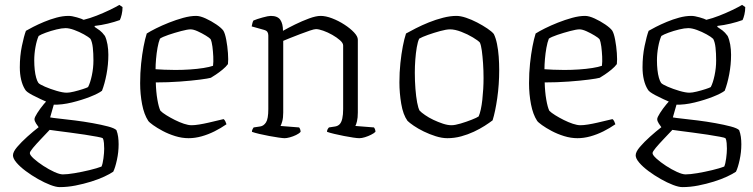

<svg xmlns="http://www.w3.org/2000/svg" viewBox="-20 -565 3078 785"><path d="M224 200Q209 200 185.5 191Q162 182 135.5 167Q109 152 85.5 134.5Q62 117 47.5 100Q33 83 33 70Q33 56 50 36Q67 16 91.5 -6Q116 -28 138 -45Q134 -50 127.5 -60Q121 -70 121 -78Q121 -85 132.5 -103Q144 -121 158.5 -138.5Q173 -156 182 -163L205 -155L185 -85Q195 -83 223 -80Q251 -77 287 -72.5Q323 -68 359 -61.5Q395 -55 421.5 -48Q448 -41 456 -33Q461 -20 463 -5.5Q465 9 465 25Q465 57 458 89Q451 121 443 137Q430 146 406.5 157Q383 168 352.5 177.5Q322 187 289 193.5Q256 200 224 200ZM237 148Q255 148 285 143Q315 138 346 130.5Q377 123 395 116Q400 105 403 82Q406 59 406 43Q406 33 405 20Q404 7 400 0Q398 -2 377 -6Q356 -10 326.5 -14.5Q297 -19 266 -23Q235 -27 212 -30Q189 -33 183 -34Q166 -16 147 4Q128 24 115 39.5Q102 55 102 61Q102 69 118 83.5Q134 98 157 113Q180 128 202 138Q224 148 237 148ZM197 -137Q167 -150 146.5 -159.5Q126 -169 113 -176Q100 -183 92.5 -188.5Q85 -194 82 -200Q72 -216 66.5 -239Q61 -262 61 -290Q61 -336 69.5 -377Q78 -418 86 -439Q96 -445 115.5 -455Q135 -465 160 -475.5Q185 -486 211 -493Q237 -500 260 -500Q274 -500 294.5 -494Q315 -488 322 -484Q347 -490 375 -501Q403 -512 428 -524Q453 -536 468 -545L481 -536Q481 -520 477.5 -505.5Q474 -491 470 -483Q448 -475 421 -468.5Q394 -462 367 -459V-455Q378 -448 388 -440.5Q398 -433 409 -418Q416 -403 419.5 -383Q423 -363 423 -341Q423 -301 415.5 -261.5Q408 -222 397 -194Q383 -183 349 -169.5Q315 -156 274 -146Q233 -136 197 -137ZM253 -186Q264 -186 282.5 -190.5Q301 -195 318 -200.5Q335 -206 340 -209Q349 -226 355.5 -256.5Q362 -287 362 -318Q362 -347 359.5 -370Q357 -393 350 -406Q342 -414 323 -424.5Q304 -435 283.5 -442.5Q263 -450 248 -450Q233 -450 210.5 -444.5Q188 -439 167.5 -431.5Q147 -424 138 -418Q130 -400 125 -372.5Q120 -345 120 -318Q120 -298 122 -279.5Q124 -261 128 -247Q132 -233 137 -226Q142 -220 164 -210.5Q186 -201 211.5 -193.5Q237 -186 253 -186Z M751 0Q724 0 696.5 -8.5Q669 -17 645.5 -29.5Q622 -42 606 -53.5Q590 -65 586 -71Q569 -97 561 -138.5Q553 -180 553 -225Q553 -267 557 -305Q561 -343 567 -374.5Q573 -406 580 -428Q594 -437 618 -449Q642 -461 671 -472.5Q700 -484 729 -492Q758 -500 782 -500Q798 -500 821 -489.5Q844 -479 864.5 -465Q885 -451 893 -440Q900 -429 905 -402.5Q910 -376 912 -348Q914 -320 912 -303Q904 -292 890 -280.5Q876 -269 862.5 -260Q849 -251 842 -247Q832 -244 797.5 -239.5Q763 -235 715 -231.5Q667 -228 617 -228Q618 -189 623.5 -157.5Q629 -126 636 -112Q644 -104 660 -94Q676 -84 695 -74.5Q714 -65 732 -59Q750 -53 763 -53Q776 -53 794.5 -56Q813 -59 832.5 -63.5Q852 -68 868.5 -72Q885 -76 894 -78Q898 -76 901.5 -68.5Q905 -61 906 -57Q883 -41 857 -28Q831 -15 804 -7.5Q777 0 751 0ZM697 -279Q727 -279 757 -281Q787 -283 812 -287Q837 -291 851 -296Q853 -312 852 -333.5Q851 -355 848.5 -374.5Q846 -394 841 -405Q837 -410 821.5 -419.5Q806 -429 788.5 -437Q771 -445 759 -445Q747 -445 720.5 -438Q694 -431 669 -422.5Q644 -414 634 -407Q628 -392 624 -369.5Q620 -347 618 -323.5Q616 -300 616 -282Q630 -281 651.5 -280Q673 -279 697 -279Z M1144 0Q1137 0 1119.5 -2.5Q1102 -5 1080.5 -9Q1059 -13 1040 -17.5Q1021 -22 1010 -26Q1010 -32 1013 -37.5Q1016 -43 1017 -44L1044 -48Q1058 -50 1067.5 -64.5Q1077 -79 1077 -119V-420Q1077 -428 1073.5 -434Q1070 -440 1059 -443L1009 -457Q1011 -466 1012 -470.5Q1013 -475 1016 -481Q1030 -487 1053.5 -493.5Q1077 -500 1087 -500Q1115 -500 1126 -484Q1137 -468 1137 -439Q1158 -451 1186.5 -465Q1215 -479 1243.5 -489.5Q1272 -500 1291 -500Q1312 -500 1338 -490Q1364 -480 1388 -464.5Q1412 -449 1427.5 -432.5Q1443 -416 1443 -403V-105Q1443 -83 1439.5 -69Q1436 -55 1433 -50L1509 -44Q1512 -40 1513.5 -35.5Q1515 -31 1515 -26Q1509 -20 1497 -14Q1485 -8 1472 -4Q1459 0 1449 0Q1441 0 1424 -2.5Q1407 -5 1386.5 -9Q1366 -13 1347 -17.5Q1328 -22 1317 -26Q1317 -32 1319.5 -36.5Q1322 -41 1325 -44L1351 -48Q1362 -50 1369 -57.5Q1376 -65 1379.5 -80.5Q1383 -96 1383 -119V-379Q1383 -389 1370 -400.5Q1357 -412 1338.5 -422.5Q1320 -433 1301.5 -439.5Q1283 -446 1272 -446Q1265 -446 1247 -440Q1229 -434 1207 -425.5Q1185 -417 1166 -409.5Q1147 -402 1138 -398V-105Q1138 -83 1134 -69Q1130 -55 1127 -50L1203 -44Q1206 -40 1207.5 -35.5Q1209 -31 1209 -26Q1203 -19 1190.5 -13Q1178 -7 1165 -3.5Q1152 0 1144 0Z M1809 0Q1787 0 1761.5 -8Q1736 -16 1712.5 -27.5Q1689 -39 1671.5 -51Q1654 -63 1646 -71Q1628 -96 1620.5 -140.5Q1613 -185 1613 -228Q1613 -269 1617 -307Q1621 -345 1627 -376Q1633 -407 1640 -428Q1656 -437 1680.5 -449.5Q1705 -462 1733.5 -473.5Q1762 -485 1791.5 -492.5Q1821 -500 1846 -500Q1863 -500 1885.5 -492.5Q1908 -485 1931 -473Q1954 -461 1972.5 -448.5Q1991 -436 1999 -426Q2007 -410 2012 -385.5Q2017 -361 2019 -333.5Q2021 -306 2021 -279Q2021 -219 2013 -163.5Q2005 -108 1994 -73Q1981 -63 1961.5 -50.5Q1942 -38 1917.5 -26.5Q1893 -15 1865.5 -7.5Q1838 0 1809 0ZM1826 -53Q1840 -53 1863.5 -60Q1887 -67 1908.5 -75.5Q1930 -84 1937 -89Q1947 -112 1952 -157Q1957 -202 1957 -246Q1957 -277 1955 -306Q1953 -335 1950 -357.5Q1947 -380 1942 -391Q1935 -399 1913.5 -412Q1892 -425 1866 -435Q1840 -445 1820 -445Q1805 -445 1779.5 -438Q1754 -431 1730 -422.5Q1706 -414 1694 -407Q1688 -395 1684 -371.5Q1680 -348 1678 -321Q1676 -294 1676 -268Q1676 -234 1678.5 -202Q1681 -170 1685.5 -146Q1690 -122 1696 -112Q1703 -105 1718 -94.5Q1733 -84 1752 -75Q1771 -66 1790.5 -59.5Q1810 -53 1826 -53Z M2341 0Q2314 0 2286.5 -8.5Q2259 -17 2235.5 -29.5Q2212 -42 2196 -53.5Q2180 -65 2176 -71Q2159 -97 2151 -138.5Q2143 -180 2143 -225Q2143 -267 2147 -305Q2151 -343 2157 -374.5Q2163 -406 2170 -428Q2184 -437 2208 -449Q2232 -461 2261 -472.5Q2290 -484 2319 -492Q2348 -500 2372 -500Q2388 -500 2411 -489.5Q2434 -479 2454.5 -465Q2475 -451 2483 -440Q2490 -429 2495 -402.5Q2500 -376 2502 -348Q2504 -320 2502 -303Q2494 -292 2480 -280.5Q2466 -269 2452.5 -260Q2439 -251 2432 -247Q2422 -244 2387.5 -239.5Q2353 -235 2305 -231.5Q2257 -228 2207 -228Q2208 -189 2213.5 -157.5Q2219 -126 2226 -112Q2234 -104 2250 -94Q2266 -84 2285 -74.5Q2304 -65 2322 -59Q2340 -53 2353 -53Q2366 -53 2384.5 -56Q2403 -59 2422.5 -63.5Q2442 -68 2458.5 -72Q2475 -76 2484 -78Q2488 -76 2491.5 -68.5Q2495 -61 2496 -57Q2473 -41 2447 -28Q2421 -15 2394 -7.5Q2367 0 2341 0ZM2287 -279Q2317 -279 2347 -281Q2377 -283 2402 -287Q2427 -291 2441 -296Q2443 -312 2442 -333.5Q2441 -355 2438.5 -374.5Q2436 -394 2431 -405Q2427 -410 2411.5 -419.5Q2396 -429 2378.5 -437Q2361 -445 2349 -445Q2337 -445 2310.5 -438Q2284 -431 2259 -422.5Q2234 -414 2224 -407Q2218 -392 2214 -369.5Q2210 -347 2208 -323.5Q2206 -300 2206 -282Q2220 -281 2241.5 -280Q2263 -279 2287 -279Z M2770 200Q2755 200 2731.5 191Q2708 182 2681.5 167Q2655 152 2631.5 134.5Q2608 117 2593.5 100Q2579 83 2579 70Q2579 56 2596 36Q2613 16 2637.5 -6Q2662 -28 2684 -45Q2680 -50 2673.5 -60Q2667 -70 2667 -78Q2667 -85 2678.5 -103Q2690 -121 2704.5 -138.5Q2719 -156 2728 -163L2751 -155L2731 -85Q2741 -83 2769 -80Q2797 -77 2833 -72.5Q2869 -68 2905 -61.5Q2941 -55 2967.5 -48Q2994 -41 3002 -33Q3007 -20 3009 -5.5Q3011 9 3011 25Q3011 57 3004 89Q2997 121 2989 137Q2976 146 2952.5 157Q2929 168 2898.5 177.5Q2868 187 2835 193.5Q2802 200 2770 200ZM2783 148Q2801 148 2831 143Q2861 138 2892 130.5Q2923 123 2941 116Q2946 105 2949 82Q2952 59 2952 43Q2952 33 2951 20Q2950 7 2946 0Q2944 -2 2923 -6Q2902 -10 2872.5 -14.5Q2843 -19 2812 -23Q2781 -27 2758 -30Q2735 -33 2729 -34Q2712 -16 2693 4Q2674 24 2661 39.5Q2648 55 2648 61Q2648 69 2664 83.5Q2680 98 2703 113Q2726 128 2748 138Q2770 148 2783 148ZM2743 -137Q2713 -150 2692.5 -159.5Q2672 -169 2659 -176Q2646 -183 2638.5 -188.5Q2631 -194 2628 -200Q2618 -216 2612.5 -239Q2607 -262 2607 -290Q2607 -336 2615.5 -377Q2624 -418 2632 -439Q2642 -445 2661.5 -455Q2681 -465 2706 -475.5Q2731 -486 2757 -493Q2783 -500 2806 -500Q2820 -500 2840.5 -494Q2861 -488 2868 -484Q2893 -490 2921 -501Q2949 -512 2974 -524Q2999 -536 3014 -545L3027 -536Q3027 -520 3023.5 -505.5Q3020 -491 3016 -483Q2994 -475 2967 -468.5Q2940 -462 2913 -459V-455Q2924 -448 2934 -440.5Q2944 -433 2955 -418Q2962 -403 2965.5 -383Q2969 -363 2969 -341Q2969 -301 2961.5 -261.5Q2954 -222 2943 -194Q2929 -183 2895 -169.5Q2861 -156 2820 -146Q2779 -136 2743 -137ZM2799 -186Q2810 -186 2828.5 -190.5Q2847 -195 2864 -200.5Q2881 -206 2886 -209Q2895 -226 2901.5 -256.5Q2908 -287 2908 -318Q2908 -347 2905.5 -370Q2903 -393 2896 -406Q2888 -414 2869 -424.5Q2850 -435 2829.5 -442.5Q2809 -450 2794 -450Q2779 -450 2756.5 -444.5Q2734 -439 2713.5 -431.5Q2693 -424 2684 -418Q2676 -400 2671 -372.5Q2666 -345 2666 -318Q2666 -298 2668 -279.5Q2670 -261 2674 -247Q2678 -233 2683 -226Q2688 -220 2710 -210.5Q2732 -201 2757.5 -193.5Q2783 -186 2799 -186Z"/></svg>

Font: Texturina Medium 12pt Thin
Style: Regular
Weight: 250
Version: Version 1.002